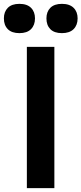

<svg xmlns="http://www.w3.org/2000/svg" viewBox="-47 -972 421 992"><path d="M-26.9 -877Q-26.9 -911.1 -6.6 -931.6Q13.7 -952.1 53.2 -952.1Q92.8 -952.1 113.3 -931.6Q133.8 -911.1 133.8 -877Q133.8 -842.3 113.3 -821.5Q92.8 -800.8 53.2 -800.8Q13.7 -800.8 -6.6 -821.3Q-26.9 -841.8 -26.9 -877ZM192.9 -877Q192.9 -911.1 213.1 -931.6Q233.4 -952.1 272.9 -952.1Q312.5 -952.1 333.3 -931.6Q354 -911.1 354 -877Q354 -842.3 333.3 -821.5Q312.5 -800.8 272.9 -800.8Q233.4 -800.8 213.1 -821.3Q192.9 -841.8 192.9 -877ZM233.9 0H91.8V-730H233.9Z"/></svg>

Font: Sora SemiBold
Style: Regular
Weight: 600
Designer: Jonathan Barnbrook, Julián Moncada
Foundry: Barnbrook Fonts
Version: Version 2.000